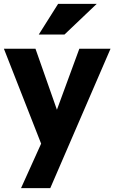

<svg xmlns="http://www.w3.org/2000/svg" viewBox="-22 -760 587 985"><path d="M86 205 189 -23 -2 -510H160L270 -197L385 -510H545L236 205ZM309 -583H177L276 -740H474Z"/></svg>

Font: Instrument Sans
Style: Bold
Weight: 700
Designer: Rodrigo Fuenzalida
Foundry: fragTYPE
Version: Version 1.000; ttfautohint (v1.8.4.7-5d5b);gftools[0.9.28]